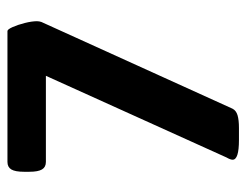

<svg xmlns="http://www.w3.org/2000/svg" viewBox="-92 -555 649 505"><g transform="rotate(-90 232.5 -302.5)"><path d="M64.9 -15.1Q64.9 -21 70.8 -31.2L285.6 -506.3H59.1Q45.4 -506.3 39.3 -516.6Q33.2 -526.9 33.2 -549.8V-564Q33.2 -586.9 39.3 -597.2Q45.4 -607.4 59.1 -607.4H403.3Q407.7 -607.4 413.8 -593.8Q419.9 -580.1 424.6 -561.5Q429.2 -543 429.2 -529.8Q429.2 -523.9 427.2 -518.1L199.2 -15.6Q194.3 -5.9 181.9 -2.2Q169.4 1.5 148.4 1.5H116.7Q64.9 1.5 64.9 -15.1Z"/></g></svg>

Font: Jaldi
Style: Bold
Weight: 400
Designer: Pablo Cosgaya and Nicolas Silva
Foundry: Omnibus-Type
Version: Version 1.007